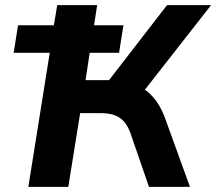

<svg xmlns="http://www.w3.org/2000/svg" viewBox="-20 -725 839 745"><path d="M90 0 173 -520H33L50 -627H189L202 -705H357L345 -627H459L442 -520H328L312 -414H415L390 -397L628 -705H799L529 -360L462 -409Q505 -401 535.5 -381.5Q566 -362 588 -330.5Q610 -299 625 -254L717 0H558L489 -200Q474 -247 446.5 -266.5Q419 -286 372 -286H291L245 0Z"/></svg>

Font: Nunito Sans 12pt ExtraBold
Style: Italic
Weight: 800
Italic angle: -9°
Designer: Vernon Adams
Foundry: Vernon Adams
Version: Version 3.101;gftools[0.9.27]